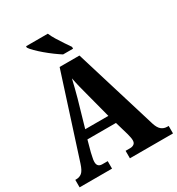

<svg xmlns="http://www.w3.org/2000/svg" viewBox="-215 -1066 1108 1200"><g transform="rotate(-30 339.5 -465.5)"><path d="M5 0V-54H13Q36 -54 53 -68Q70 -82 84 -126L273 -714H416L599 -116Q610 -82 627.5 -68Q645 -54 669 -54H679V0H368V-54H402Q417 -54 428.5 -62Q440 -70 440 -89Q440 -101 436.5 -115.5Q433 -130 431 -139L403 -235H197L175 -154Q173 -142 168.5 -123.5Q164 -105 164 -91Q164 -54 200 -54H239V0ZM217 -297H384L335 -484Q326 -517 318 -549.5Q310 -582 304 -614Q297 -583 288.5 -550.5Q280 -518 272 -488ZM331 -771Q309 -785 282.5 -804.5Q256 -824 230 -846Q204 -868 184 -888Q164 -908 156 -921V-931H313Q322 -909 338.5 -882Q355 -855 372.5 -829Q390 -803 403 -784V-771Z"/></g></svg>

Font: Noto Serif Tamil Condensed ExtraBold
Style: Italic
Weight: 800
Width: 3
Italic angle: -12°
Designer: Indian Type Foundry, Tom Grace, and the Monotype Design Team
Foundry: Monotype Imaging Inc.
Version: Version 2.003; ttfautohint (v1.8.4.7-5d5b)